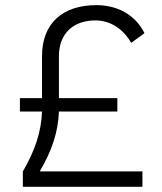

<svg xmlns="http://www.w3.org/2000/svg" viewBox="-20 -723 626 743"><path d="M68.4 0H531.2V-59.6H133.8C180.7 -139.6 205.1 -211.9 208 -291.5H434.1V-343.3H208V-505.4C208 -595.2 265.6 -644 349.1 -644C405.8 -644 456.1 -612.3 487.8 -557.1L539.1 -594.7C504.9 -663.6 437 -703.1 353 -703.1C221.2 -703.1 142.6 -631.8 142.6 -505.9V-343.3H57.1V-291.5H142.6C139.6 -211.9 115.7 -141.1 68.4 -59.6Z"/></svg>

Font: Cascadia Mono Light
Style: Regular
Weight: 300
Monospace: yes
Designer: Aaron Bell
Foundry: Saja Typeworks
Version: Version 2404.023